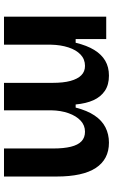

<svg xmlns="http://www.w3.org/2000/svg" viewBox="183 -762 579 986"><g transform="rotate(90 473.0 -269.5)"><path d="M66 0V-336V-525H181V-368H200Q214 -426 237 -463.5Q260 -501 292.5 -520Q325 -539 369 -539Q416 -539 447 -518Q478 -497 495 -459.5Q512 -422 517 -368H533Q548 -427 573.5 -465Q599 -503 634.5 -521Q670 -539 713 -539Q756 -539 788.5 -522Q821 -505 843 -471.5Q865 -438 876 -387.5Q887 -337 887 -271V0H743V-253Q743 -307 734 -343.5Q725 -380 706 -398Q687 -416 657 -416Q624 -416 600 -393.5Q576 -371 562 -332Q548 -293 547 -243V0H406V-249Q406 -305 396 -341.5Q386 -378 367 -397Q348 -416 319 -416Q285 -416 261 -393.5Q237 -371 224 -331Q211 -291 210 -242V0Z"/></g></svg>

Font: Bricolage Grotesque 96pt ExtraBold
Style: Bold
Weight: 700
Version: Version 1.001;gftools[0.9.33.dev8+g029e19f]